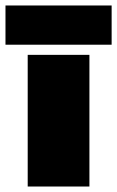

<svg xmlns="http://www.w3.org/2000/svg" viewBox="-66 -680 427 700"><path d="M-46 -660H341V-517H-46ZM35 -480H260V0H35Z"/></svg>

Font: Prompt Black
Style: Regular
Weight: 900
Designer: Katatrad Team
Foundry: CadsonDemak
Version: Version 1.000